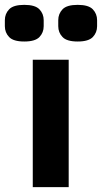

<svg xmlns="http://www.w3.org/2000/svg" viewBox="-66 -771 420 791"><path d="M69 0V-525H217V0ZM34 -600Q-11 -600 -28.5 -618.5Q-46 -637 -46 -663V-688Q-46 -714 -28.5 -732.5Q-11 -751 34 -751Q79 -751 96.5 -732.5Q114 -714 114 -688V-663Q114 -637 96.5 -618.5Q79 -600 34 -600ZM254 -600Q209 -600 191.5 -618.5Q174 -637 174 -663V-688Q174 -714 191.5 -732.5Q209 -751 254 -751Q299 -751 316.5 -732.5Q334 -714 334 -688V-663Q334 -637 316.5 -618.5Q299 -600 254 -600Z"/></svg>

Font: IBM Plex Thai
Style: Bold
Weight: 700
Designer: Mike Abbink, Paul van der Laan, Pieter van Rosmalen, Ben Mitchell, Mark Frömberg
Foundry: Bold Monday
Version: Version 1.0